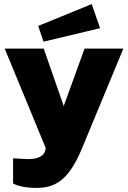

<svg xmlns="http://www.w3.org/2000/svg" viewBox="-20 -755 627 940"><path d="M429 -735 167 -628 193 -551 470 -617ZM157 165C246 165 315 133 382 -30L584 -517H394L292 -236L194 -517H3L204 -30L202 -20C200 -14 195 31 94 23L44 20V143C44 143 77 165 157 165Z"/></svg>

Font: United Sans Black
Style: Regular
Weight: 900
Designer: Pablo Impallari, Rodrigo Fuenzalida (Modified by Dan O. Williams)
Version: Version 1.000;PS 001.000;hotconv 1.0.88;makeotf.lib2.5.64775